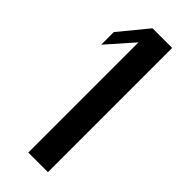

<svg xmlns="http://www.w3.org/2000/svg" viewBox="-229 -722 754 754"><g transform="rotate(45 148.0 -345.0)"><path d="M226 0H117V-612L20 -502V-572L117 -690H226Z"/></g></svg>

Font: Trochut
Style: Regular
Weight: 400
Designer: Andreu Balius
Foundry: Andreu Balius
Version: Version 1.001